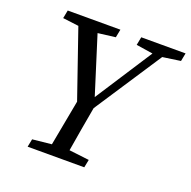

<svg xmlns="http://www.w3.org/2000/svg" viewBox="-120 -789 903 908"><g transform="rotate(20 331.5 -335.0)"><path d="M62 -629 70 -670H335L327 -629L239 -618L330 -329L516 -616L432 -629L440 -670H663L655 -629L565 -616L343 -278Q333 -222 323 -165Q313 -108 304 -52L405 -40L397 0H112L120 -40L216 -50L259 -280L142 -619Z"/></g></svg>

Font: Source Serif Pro
Style: Italic
Weight: 400
Italic angle: -12°
Designer: Frank Grießhammer
Foundry: Adobe Systems Incorporated
Version: Version 3.001;hotconv 1.0.111;makeotfexe 2.5.65597